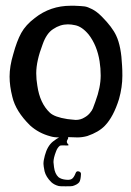

<svg xmlns="http://www.w3.org/2000/svg" viewBox="-20 -487 462 675"><path d="M219.7 20.5Q223.6 24.4 216.8 24.4Q193.4 23.4 190.4 25.4Q181.6 32.2 176.8 45.9Q168 68.4 168 83Q168 86.9 169.9 100.6Q172.9 124 185.5 135.7Q194.3 142.6 209 144.5Q224.6 146.5 231.4 142.6Q239.3 138.7 246.1 121.1Q249 113.3 257.3 115.7Q265.6 118.2 264.6 126Q263.7 145.5 258.8 153.3Q252 162.1 235.4 167Q232.4 168 210.9 168Q189.5 168 186.5 167Q170.9 163.1 160.2 153.3Q141.6 134.8 136.7 115.2Q132.8 95.7 132.8 88.9Q132.8 77.1 137.7 59.6Q146.5 26.4 166 10.7Q192.4 -9.8 205.1 -9.8Q210.9 -9.8 218.8 -4.9Q221.7 -2.9 216.8 4.9Q211.9 12.7 219.7 20.5ZM167 -384.8Q143.6 -370.1 129.9 -331.1Q107.4 -272.5 107.4 -229.5Q107.4 -208 111.3 -185.5Q120.1 -124 155.3 -90.8Q171.9 -75.2 216.8 -68.4Q219.7 -68.4 230.5 -66.9Q241.2 -65.4 246.1 -65.4Q263.7 -65.4 277.3 -74.2Q288.1 -80.1 295.9 -89.4Q303.7 -98.6 306.6 -106Q309.6 -113.3 315.4 -129.9Q334 -179.7 334 -221.7Q334 -247.1 330.1 -271.5Q321.3 -327.1 292 -365.2Q268.6 -393.6 244.1 -398.4Q230.5 -401.4 218.8 -401.4Q191.4 -401.4 167 -384.8ZM220.7 -4.9Q208 -3.9 188.5 -3.9Q168.9 -3.9 157.2 -7.8Q116.2 -18.6 85.9 -45.9Q35.2 -95.7 23.4 -146.5Q13.7 -184.6 13.7 -217.8Q13.7 -253.9 26.4 -295.9Q39.1 -342.8 54.7 -371.1Q70.3 -399.4 102.5 -423.8Q157.2 -466.8 228.5 -466.8H242.2Q267.6 -465.8 277.8 -464.4Q288.1 -462.9 304.2 -454.6Q320.3 -446.3 336.9 -429.7Q375 -391.6 388.7 -361.3Q406.2 -324.2 409.2 -255.9Q410.2 -243.2 410.2 -220.7Q410.2 -180.7 398.4 -138.7Q378.9 -76.2 348.6 -44.9Q327.1 -22.5 287.1 -8.8Q269.5 -3.9 252 -3.9Q247.1 -3.9 236.8 -4.4Q226.6 -4.9 220.7 -4.9Z"/></svg>

Font: LPEducational
Style: Medium
Weight: 500
Designer: Based on Essays1743, by John Stracke, which says:

Based on the typeface in a 1743 English translation of the essays of 
Version: Version 001.204